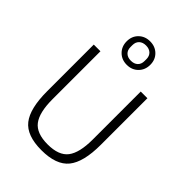

<svg xmlns="http://www.w3.org/2000/svg" viewBox="-276 -1087 1220 1220"><g transform="rotate(45 334.0 -477.0)"><path d="M408 -785Q378 -755 332 -755Q286 -755 256 -785Q226 -815 226 -861Q226 -907 256 -936.5Q286 -966 332 -966Q378 -966 408 -936.5Q438 -907 438 -861Q438 -815 408 -785ZM395 -852V-869Q395 -897 378 -913Q361 -929 332 -929Q303 -929 286 -913Q269 -897 269 -869V-852Q269 -824 286 -808Q303 -792 332 -792Q361 -792 378 -808Q395 -824 395 -852ZM93 -698H153V-267Q153 -148 193.5 -95Q234 -42 334 -42Q434 -42 474.5 -95Q515 -148 515 -267V-698H575V-280Q575 -124 520 -56Q465 12 332 12Q200 12 146.5 -56Q93 -124 93 -280Z"/></g></svg>

Font: IBM Plex Sans Light
Style: Regular
Weight: 300
Designer: Mike Abbink, Paul van der Laan, Pieter van Rosmalen
Foundry: Bold Monday
Version: Version 3.0